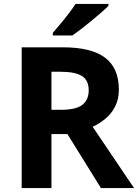

<svg xmlns="http://www.w3.org/2000/svg" viewBox="-20 -954 700 974"><path d="M298 -714Q444 -714 513.5 -661Q583 -608 583 -500Q583 -451 564.5 -414.5Q546 -378 515.5 -352.5Q485 -327 450 -311L660 0H492L322 -274H241V0H90V-714ZM287 -590H241V-397H290Q365 -397 397.5 -422Q430 -447 430 -496Q430 -547 395.5 -568.5Q361 -590 287 -590ZM530 -934V-924Q516 -910 493 -890Q470 -870 443.5 -848Q417 -826 391.5 -806.5Q366 -787 347 -774H248V-787Q264 -806 285.5 -831.5Q307 -857 328 -884.5Q349 -912 363 -934Z"/></svg>

Font: Noto IKEA Simplified Chinese
Style: Bold
Weight: 700
Designer: Monotype Design Team
Foundry: Monotype Imaging Inc.
Version: Version 1.100